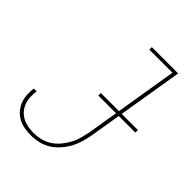

<svg xmlns="http://www.w3.org/2000/svg" viewBox="-212 -845 964 964"><g transform="rotate(45 270.0 -363.5)"><path d="M180 8Q156 8 132.5 4Q109 0 89.5 -10.5Q70 -21 55 -38Q40 -55 31.5 -76Q23 -97 21.5 -121Q20 -145 23 -168Q24 -168 24 -168.5Q24 -169 24 -169H43Q43 -169 43 -168.5Q43 -168 43 -168Q40 -147 41 -126Q42 -105 49 -86Q56 -67 69 -52Q82 -37 99.5 -27.5Q117 -18 137.5 -14Q158 -10 180 -10Q204 -10 229 -16Q254 -22 276.5 -36.5Q299 -51 316 -71.5Q333 -92 345.5 -115Q358 -138 364.5 -162.5Q371 -187 376 -211L459 -717H295V-735H482L395 -208Q390 -181 382.5 -155Q375 -129 361.5 -104Q348 -79 328.5 -57Q309 -35 285 -20Q261 -5 233.5 1.5Q206 8 180 8ZM277 -373V-391H540V-373Z"/></g></svg>

Font: Iosevka Curly Thin Oblique
Style: Regular
Weight: 100
Italic angle: -9°
Monospace: yes
Designer: Belleve Invis
Foundry: Belleve Invis
Version: Version 11.1.0; ttfautohint (v1.8.3)